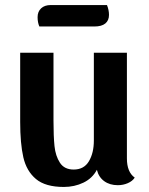

<svg xmlns="http://www.w3.org/2000/svg" viewBox="-20 -719 590 761"><path d="M514 -15Q505 -1 486.5 7Q468 15 447 15Q415 15 393 -1Q371 -17 364 -46Q346 -12 310.5 5Q275 22 233 22Q160 22 122.5 -9.5Q85 -41 72.5 -95.5Q60 -150 60 -236V-510H192V-241Q192 -179 196 -140Q200 -101 217.5 -74Q235 -47 272 -47Q313 -47 332.5 -80Q352 -113 352 -162V-510H483V-91Q483 -37 514 -15ZM412 -660Q412 -638 397.5 -626Q383 -614 354 -614H136Q129 -630 129 -651Q129 -673 143 -686Q157 -699 181 -699H404Q412 -679 412 -660Z"/></svg>

Font: Sansita Medium
Style: Regular
Weight: 500
Designer: Pablo Cosgaya
Foundry: Omnibus-Type
Version: Version 1.006